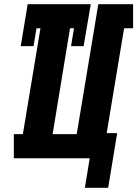

<svg xmlns="http://www.w3.org/2000/svg" viewBox="-20 -755 655 916"><path d="M496 141H385L408 0H46V-115H89L173 -620H154L140 -535H79L112 -735H413L379 -535H319L333 -620H314L231 -115H346L449 -735H615V-620H572L489 -120H539Z"/></svg>

Font: Iosevka Curly Slab HvExObl
Style: Regular
Weight: 900
Width: 7
Italic angle: -9°
Monospace: yes
Designer: Belleve Invis
Foundry: Belleve Invis
Version: Version 11.1.0; ttfautohint (v1.8.3)